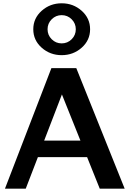

<svg xmlns="http://www.w3.org/2000/svg" viewBox="-20 -1135 779 1155"><path d="M411.1 -898.9Q436 -923.8 436 -959Q436 -994.1 411.1 -1019Q386.2 -1043.9 351.1 -1043.9Q315.9 -1043.9 291 -1019Q266.1 -994.1 266.1 -959Q266.1 -923.8 291 -898.9Q315.9 -874 351.1 -874Q386.2 -874 411.1 -898.9ZM471.4 -1070.1Q522 -1024.9 522 -959Q522 -893.1 471.4 -848.1Q420.9 -803.2 351.1 -803.2Q281.2 -803.2 230.7 -848.1Q180.2 -893.1 180.2 -959Q180.2 -1024.9 230.7 -1070.1Q281.2 -1115.2 351.1 -1115.2Q420.9 -1115.2 471.4 -1070.1ZM730 0H580.1L503.9 -189.9H208L134.8 0H9.8L289.1 -725.1H439ZM463.9 -289.1 352.5 -566.9 245.6 -289.1Z"/></svg>

Font: Aurulent Sans
Style: Bold
Weight: 700
Version: Version 2007.05.04